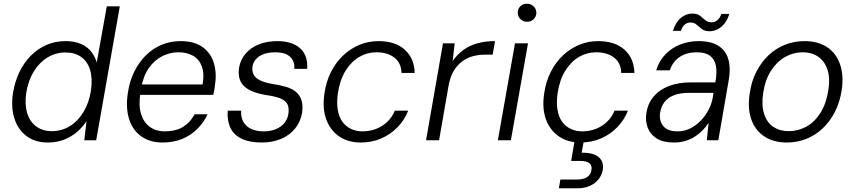

<svg xmlns="http://www.w3.org/2000/svg" viewBox="-20 -754 4594 1032"><path d="M237 12Q168 12 122 -23Q76 -58 57 -118.5Q38 -179 50 -255Q60 -316 84.5 -367Q109 -418 146.5 -455.5Q184 -493 231 -513Q278 -533 332 -533Q398 -533 440.5 -504Q483 -475 500 -418L554 -720H624L497 0H433L445 -103Q426 -73 396 -46.5Q366 -20 326 -4Q286 12 237 12ZM258 -49Q312 -49 355.5 -76Q399 -103 429 -152.5Q459 -202 469 -268Q478 -331 464.5 -377Q451 -423 417 -447.5Q383 -472 331 -472Q280 -472 236 -445.5Q192 -419 162 -370.5Q132 -322 121 -255Q112 -193 126 -146.5Q140 -100 174.5 -74.5Q209 -49 258 -49Z M854 12Q786 12 739.5 -21Q693 -54 674 -114Q655 -174 667 -253Q676 -317 701.5 -368.5Q727 -420 764.5 -457Q802 -494 849.5 -513.5Q897 -533 950 -533Q1025 -533 1069.5 -500.5Q1114 -468 1130 -413.5Q1146 -359 1135 -292Q1134 -282 1132 -270Q1130 -258 1126 -244H716L726 -300H1069Q1079 -358 1065 -396.5Q1051 -435 1018 -454Q985 -473 939 -473Q895 -473 853 -452.5Q811 -432 780.5 -389Q750 -346 739 -281L735 -256Q724 -188 738 -142Q752 -96 785.5 -72Q819 -48 864 -48Q925 -48 964 -72Q1003 -96 1026 -140H1096Q1076 -97 1041.5 -62Q1007 -27 960 -7.5Q913 12 854 12Z M1387 12Q1322 12 1279.5 -8Q1237 -28 1218.5 -67Q1200 -106 1204 -159H1276Q1274 -127 1286.5 -102Q1299 -77 1327 -62.5Q1355 -48 1398 -48Q1435 -48 1463.5 -60Q1492 -72 1509 -93.5Q1526 -115 1530 -142Q1535 -176 1524 -195.5Q1513 -215 1486 -225.5Q1459 -236 1417 -242Q1378 -248 1347 -259Q1316 -270 1296 -287Q1276 -304 1268 -329.5Q1260 -355 1265 -390Q1272 -432 1299 -464.5Q1326 -497 1370 -515Q1414 -533 1471 -533Q1550 -533 1593 -494.5Q1636 -456 1631 -384H1562Q1565 -425 1539 -449Q1513 -473 1460 -473Q1406 -473 1374 -451.5Q1342 -430 1337 -395Q1334 -372 1343 -353.5Q1352 -335 1378 -322Q1404 -309 1449 -302Q1488 -296 1519.5 -286.5Q1551 -277 1571.5 -259.5Q1592 -242 1600.5 -215.5Q1609 -189 1604 -149Q1596 -100 1566.5 -63.5Q1537 -27 1491 -7.5Q1445 12 1387 12Z M1919 12Q1850 12 1802 -21.5Q1754 -55 1733 -114Q1712 -173 1724 -252Q1733 -316 1759.5 -368Q1786 -420 1825 -456.5Q1864 -493 1912 -513Q1960 -533 2014 -533Q2105 -533 2156 -486.5Q2207 -440 2209 -362H2138Q2137 -415 2100 -444Q2063 -473 2003 -473Q1954 -473 1911 -448Q1868 -423 1837.5 -374Q1807 -325 1796 -253Q1789 -202 1795.5 -163.5Q1802 -125 1820.5 -99.5Q1839 -74 1867 -61Q1895 -48 1928 -48Q1967 -48 2001 -61Q2035 -74 2061.5 -99Q2088 -124 2102 -159H2174Q2155 -110 2117.5 -71Q2080 -32 2029.5 -10Q1979 12 1919 12Z M2270 0 2361 -521H2424L2413 -426Q2439 -463 2472 -486.5Q2505 -510 2547 -521.5Q2589 -533 2641 -533L2628 -460H2583Q2554 -460 2524 -452.5Q2494 -445 2467 -426Q2440 -407 2420 -375Q2400 -343 2391 -293L2340 0Z M2656 0 2748 -521H2818L2726 0ZM2813 -637Q2792 -637 2777.5 -651Q2763 -665 2763 -686Q2763 -707 2777 -720.5Q2791 -734 2812 -734Q2833 -734 2847.5 -720.5Q2862 -707 2863 -686Q2863 -665 2848.5 -651Q2834 -637 2813 -637Z M3100 12Q3031 12 2983 -21.5Q2935 -55 2914 -114Q2893 -173 2905 -252Q2914 -316 2940.5 -368Q2967 -420 3006 -456.5Q3045 -493 3093 -513Q3141 -533 3195 -533Q3286 -533 3337 -486.5Q3388 -440 3390 -362H3319Q3318 -415 3281 -444Q3244 -473 3184 -473Q3135 -473 3092 -448Q3049 -423 3018.5 -374Q2988 -325 2977 -253Q2970 -202 2976.5 -163.5Q2983 -125 3001.5 -99.5Q3020 -74 3048 -61Q3076 -48 3109 -48Q3148 -48 3182 -61Q3216 -74 3242.5 -99Q3269 -124 3283 -159H3355Q3336 -110 3298.5 -71Q3261 -32 3210.5 -10Q3160 12 3100 12ZM2984 258 2992 211H3078Q3117 211 3136.5 197.5Q3156 184 3159 159Q3163 136 3148.5 123.5Q3134 111 3096 111H3050L3070 -7H3120L3106 67Q3146 66 3172.5 76Q3199 86 3212 107Q3225 128 3220 158Q3215 188 3196.5 210.5Q3178 233 3149.5 245.5Q3121 258 3084 258Z M3602 12Q3544 12 3509.5 -10Q3475 -32 3461.5 -67.5Q3448 -103 3454 -144Q3462 -199 3494 -236Q3526 -273 3576.5 -292Q3627 -311 3690 -311H3825Q3835 -365 3828 -400.5Q3821 -436 3796 -454.5Q3771 -473 3725 -473Q3673 -473 3635 -449Q3597 -425 3580 -376H3507Q3523 -428 3557.5 -463Q3592 -498 3638 -515.5Q3684 -533 3734 -533Q3804 -533 3843.5 -506.5Q3883 -480 3895.5 -433Q3908 -386 3897 -324L3841 0H3779L3789 -94Q3776 -74 3758 -55Q3740 -36 3717 -21Q3694 -6 3665.5 3Q3637 12 3602 12ZM3621 -48Q3658 -48 3689.5 -63.5Q3721 -79 3746 -105Q3771 -131 3788 -163Q3805 -195 3811 -229L3815 -255H3685Q3634 -255 3601 -241.5Q3568 -228 3550.5 -204Q3533 -180 3528 -148Q3522 -104 3545.5 -76Q3569 -48 3621 -48ZM3597 -588Q3611 -634 3639 -657.5Q3667 -681 3701 -681Q3728 -681 3742.5 -669.5Q3757 -658 3770.5 -646Q3784 -634 3806 -634Q3822 -634 3836 -645.5Q3850 -657 3857 -679H3900Q3887 -635 3858 -610.5Q3829 -586 3794 -586Q3768 -586 3752.5 -598Q3737 -610 3724 -621.5Q3711 -633 3690 -633Q3674 -633 3660.5 -622Q3647 -611 3640 -588Z M4209 12Q4138 12 4088.5 -20.5Q4039 -53 4018 -113Q3997 -173 4010 -254Q4019 -317 4045.5 -368.5Q4072 -420 4111 -457Q4150 -494 4199.5 -513.5Q4249 -533 4304 -533Q4376 -533 4425 -501Q4474 -469 4495 -409Q4516 -349 4504 -268Q4494 -205 4468 -153.5Q4442 -102 4402.5 -64.5Q4363 -27 4314 -7.5Q4265 12 4209 12ZM4219 -49Q4270 -49 4314.5 -73.5Q4359 -98 4390 -147.5Q4421 -197 4432 -267Q4443 -336 4427 -381.5Q4411 -427 4376.5 -450Q4342 -473 4295 -473Q4245 -473 4200.5 -448Q4156 -423 4124.5 -374.5Q4093 -326 4082 -254Q4072 -187 4087.5 -140.5Q4103 -94 4137.5 -71.5Q4172 -49 4219 -49Z"/></svg>

Font: DM Sans 10pt Light
Style: Italic
Weight: 300
Italic angle: -10°
Version: Version 4.004;gftools[0.9.30]